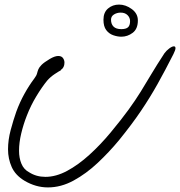

<svg xmlns="http://www.w3.org/2000/svg" viewBox="-20 -783 785 837"><path d="M189 34Q136 34 87 5Q47 -19 31 -55Q15 -91 15 -132Q15 -173 26.5 -216Q38 -259 51 -296Q66 -337 86.5 -374Q107 -411 129 -440Q139 -453 141.5 -463Q144 -473 147.5 -481.5Q151 -490 161.5 -500.5Q172 -511 197 -526Q219 -539 234 -539Q248 -539 254.5 -530Q261 -521 261 -510Q261 -488 245 -478L246 -477Q238 -473 219 -460.5Q200 -448 186 -432Q163 -404 138.5 -363.5Q114 -323 97 -279Q82 -241 72.5 -201Q63 -161 63 -126Q63 -94 73.5 -69Q84 -44 107 -32Q138 -12 178 -12Q224 -12 272.5 -38Q321 -64 369.5 -108Q418 -152 462 -205Q510 -263 540.5 -305Q571 -347 593.5 -383.5Q616 -420 639.5 -459.5Q663 -499 697 -551Q705 -562 717.5 -571.5Q730 -581 738 -581Q745 -581 745 -573Q745 -565 736 -547Q700 -476 667 -417Q634 -358 594.5 -299.5Q555 -241 499 -172Q456 -120 406 -73Q356 -26 301 4Q246 34 189 34ZM509 -623Q492 -623 473.5 -629.5Q455 -636 443 -652Q431 -668 431 -697Q431 -729 451 -746Q471 -763 499 -763Q528 -763 554.5 -743.5Q581 -724 581 -694Q581 -657 558.5 -640Q536 -623 509 -623ZM509 -656Q529 -656 538 -664Q547 -672 547 -691Q547 -706 536 -717Q525 -728 506 -728Q490 -728 477 -720Q464 -712 464 -697Q464 -678 475 -667Q486 -656 509 -656Z"/></svg>

Font: Grape Nuts
Style: Regular
Weight: 400
Designer: Robert E. Leuschke
Foundry: Robert E. Leuschke
Version: Version 1.010; ttfautohint (v1.8.3)